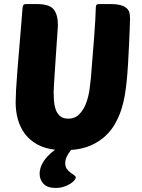

<svg xmlns="http://www.w3.org/2000/svg" viewBox="-20 -730 700 945"><path d="M603 -326Q600 -297 594.5 -262.5Q589 -228 577.5 -192Q566 -156 547 -122Q528 -88 498.5 -60.5Q469 -33 427.5 -14.5Q386 4 330 8Q301 43 301 73Q301 90 309 101Q317 112 327 119.5Q337 127 345 132.5Q353 138 353 144Q353 149 345.5 158Q338 167 325 175Q312 183 294 189Q276 195 254 195Q213 195 194 174.5Q175 154 175 125Q175 97 192.5 67.5Q210 38 251 7Q199 1 162 -20Q125 -41 102 -72Q79 -103 68 -142.5Q57 -182 57 -227Q57 -249 59 -286.5Q61 -324 64.5 -368Q68 -412 72 -459.5Q76 -507 79.5 -550Q83 -593 86 -627.5Q89 -662 90 -680Q91 -699 95 -704.5Q99 -710 107 -710H162Q223 -710 244 -684Q265 -658 265 -607Q265 -604 263.5 -580.5Q262 -557 259.5 -523Q257 -489 254.5 -449Q252 -409 249.5 -373Q247 -337 245.5 -310Q244 -283 244 -274Q244 -257 245.5 -235Q247 -213 253.5 -193Q260 -173 274.5 -159.5Q289 -146 316 -146Q350 -146 371.5 -169Q393 -192 404.5 -224Q416 -256 420.5 -289Q425 -322 427 -343Q431 -394 435.5 -448Q440 -502 443.5 -549Q447 -596 449 -631Q451 -666 451 -679Q451 -699 454 -704.5Q457 -710 467 -710H522Q556 -710 575.5 -704Q595 -698 605 -688Q615 -678 617.5 -665Q620 -652 620 -638Q620 -625 618.5 -589Q617 -553 615 -507Q613 -461 610 -412Q607 -363 603 -326Z"/></svg>

Font: Poetsen One
Style: Regular
Weight: 400
Designer: Pablo Impallari, Rodrigo Fuenzalida
Foundry: Pablo Impallari, Rodrigo Fuenzalida
Version: Version 1.001; ttfautohint (v0.93) -l 8 -r 50 -G 200 -x 14 -